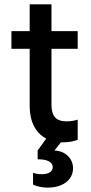

<svg xmlns="http://www.w3.org/2000/svg" viewBox="-20 -649 422 894"><path d="M33.2 -503.9H118.2V-628.9H219.7V-503.9H341.8V-421.9H219.7V-160.2Q219.7 -121.1 236.6 -102.5Q253.4 -84 289.1 -84Q316.9 -84 341.8 -91.8V2Q311 13.7 273.4 13.7H263.7L233.4 51.8Q272 53.7 295.7 76.7Q319.3 99.6 320.3 134.8Q319.8 161.6 305.2 181.9Q290.5 202.1 263.9 213.4Q237.3 224.6 202.1 224.6Q165.5 224.6 133.8 210.9V155.3Q150.4 162.1 174.8 162.1Q198.7 162.1 212.2 153.3Q225.6 144.5 225.6 128.9Q225.1 111.3 206.8 101.8Q188.5 92.3 155.3 92.8V51.8L195.3 -3.9Q158.2 -22.9 138.2 -62Q118.2 -101.1 118.2 -155.3V-421.9H33.2Z"/></svg>

Font: Wanted Sans Medium
Style: Regular
Weight: 500
Designer: Original Design by Kil Hyung-jin and Kang Hanbin, Wanted Lab, Inc; Hangeul from Source Han Sans by Jang Soo-young and Ka
Foundry: Wanted Lab, Inc.
Version: Version 1.001